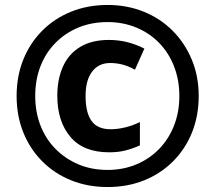

<svg xmlns="http://www.w3.org/2000/svg" viewBox="-20 -744 867 774"><path d="M420 -130Q316 -130 263.5 -192.5Q211 -255 211 -358Q211 -425 234 -476Q257 -527 303.5 -555Q350 -583 419 -583Q458 -583 493.5 -574Q529 -565 562 -548L524 -463Q499 -477 474.5 -483.5Q450 -490 424 -490Q378 -490 351.5 -455.5Q325 -421 325 -357Q325 -290 349 -256.5Q373 -223 426 -223Q454 -223 485 -230.5Q516 -238 544 -252V-158Q515 -145 486 -137.5Q457 -130 420 -130ZM414 10Q334 10 267 -17Q200 -44 150.5 -93.5Q101 -143 74 -210Q47 -277 47 -357Q47 -437 74 -504Q101 -571 150.5 -620.5Q200 -670 267 -697Q334 -724 414 -724Q492 -724 559 -697Q626 -670 675.5 -620.5Q725 -571 753 -504Q781 -437 781 -357Q781 -277 754 -210Q727 -143 677.5 -93.5Q628 -44 561 -17Q494 10 414 10ZM414 -59Q476 -59 529 -81Q582 -103 621 -143Q660 -183 681.5 -237.5Q703 -292 703 -357Q703 -421 682 -475.5Q661 -530 622.5 -570Q584 -610 530.5 -632.5Q477 -655 414 -655Q349 -655 296 -633Q243 -611 203.5 -571Q164 -531 143 -476.5Q122 -422 122 -357Q122 -293 143 -238.5Q164 -184 203.5 -144Q243 -104 296 -81.5Q349 -59 414 -59Z"/></svg>

Font: Noto Sans Khmer
Style: Bold
Weight: 700
Version: Version 2.003